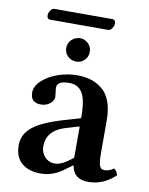

<svg xmlns="http://www.w3.org/2000/svg" viewBox="-82 -771 654 841"><g transform="rotate(10 245.0 -350.5)"><path d="M290 -84V-223.1L229 -205.1Q147.9 -179.7 147.9 -109.9Q147.9 -82.5 165.5 -63.2Q183.1 -43.9 210.9 -43.9Q241.7 -43.9 290 -84ZM293.9 -48.8H289.1L262.2 -28.8Q212.9 9.8 157.2 9.8Q103 9.8 72 -17.1Q41 -43.9 41 -96.2Q41 -144.5 81.5 -177.5Q122.1 -210.4 214.8 -237.8L290 -259.8Q290 -302.7 284.7 -331.5Q279.3 -360.4 268.3 -375.5Q257.3 -390.6 244.1 -396.7Q231 -402.8 211.9 -402.8Q158.2 -402.8 158.2 -373Q158.2 -364.7 160.2 -351.6Q162.1 -338.4 162.1 -332Q162.1 -314.9 145.5 -301.5Q128.9 -288.1 105 -288.1Q59.1 -288.1 59.1 -333Q59.1 -362.8 88.1 -388.7Q117.2 -414.6 158.4 -428.2Q199.7 -441.9 240.2 -441.9Q273.9 -441.9 301.5 -433.6Q329.1 -425.3 352.5 -406.5Q376 -387.7 388.9 -353.3Q401.9 -318.8 401.9 -271V-126Q401.9 -86.4 407.2 -69.8Q412.6 -53.2 429.2 -53.2Q451.7 -53.2 470.2 -67.9Q484.9 -58.6 487.8 -40Q434.1 9.8 369.1 9.8Q302.7 9.8 293.9 -48.8ZM338.9 -661.1H82Q66.9 -661.1 66.9 -679.2Q66.9 -689 74.5 -700Q82 -710.9 90.8 -710.9H350.1Q356.9 -710.9 360.4 -705.6Q363.8 -700.2 363.8 -693.8Q363.8 -683.1 356.2 -672.1Q348.6 -661.1 338.9 -661.1ZM225.1 -500Q203.1 -500 187.5 -515.1Q171.9 -530.3 171.9 -551.8Q171.9 -573.2 187.7 -588.6Q203.6 -604 225.1 -604Q246.6 -604 261.7 -588.6Q276.9 -573.2 276.9 -551.8Q276.9 -530.3 261.7 -515.1Q246.6 -500 225.1 -500Z"/></g></svg>

Font: Common Serif SemiBold
Style: Regular
Weight: 600
Designer: Philipp H. Poll, Khaled Hosny
Foundry: Stefan Peev, Context Ltd.
Version: Version 1.026